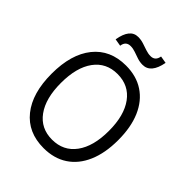

<svg xmlns="http://www.w3.org/2000/svg" viewBox="-248 -1020 1171 1171"><g transform="rotate(45 337.0 -435.0)"><path d="M336 16Q201 16 125.5 -78Q50 -172 50 -340Q50 -508 125.5 -602Q201 -696 336 -696Q426 -696 490.5 -653.5Q555 -611 589.5 -531.5Q624 -452 624 -340Q624 -229 589.5 -149Q555 -69 490.5 -26.5Q426 16 336 16ZM336 -57Q434 -57 489 -132Q544 -207 544 -340Q544 -473 489 -548Q434 -623 336 -623Q239 -623 184.5 -548.5Q130 -474 130 -340Q130 -207 184.5 -132Q239 -57 336 -57ZM225 -756 178 -764Q196 -872 265 -872Q290 -872 313 -864.5Q336 -857 358 -849.5Q380 -842 401 -842Q441 -842 448 -886L495 -878Q475 -770 404 -770Q380 -770 357.5 -777.5Q335 -785 314 -792.5Q293 -800 272 -800Q231 -800 225 -756Z"/></g></svg>

Font: Imprima
Style: Regular
Weight: 400
Designer: Eduardo Tunni
Foundry: Eduardo Tunni
Version: Version 1.002; ttfautohint (v1.8.4.7-5d5b);gftools[0.9.23]